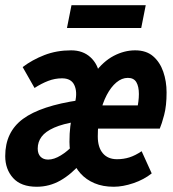

<svg xmlns="http://www.w3.org/2000/svg" viewBox="-39 -700 659 732"><path d="M101 12Q41.1 12 11 -21.3Q-19.1 -54.7 -19.1 -104.9Q-19.1 -196.9 48.9 -246.9Q116.8 -296.8 263.4 -318.1L254.1 -236.4Q200.6 -228 167.4 -213.3Q134.2 -198.6 119.5 -178.7Q104.8 -158.8 104.8 -133.6Q104.8 -113.5 115.6 -102.5Q126.3 -91.6 144.4 -91.6Q167 -91.6 193 -107.6Q219.1 -123.6 237.8 -145L272.6 -81.1Q233.1 -35.6 191.2 -11.8Q149.3 12 101 12ZM313 -209.6 314.4 -298.2H504.5L483 -280.5Q486.5 -296.9 488.5 -312.2Q490.5 -327.4 490.5 -341.6Q490.5 -370.4 480.8 -386.7Q471.1 -403.1 448.4 -403.1Q425.5 -403.1 404.8 -385.8Q384.1 -368.5 367.8 -337.5Q351.6 -306.5 342.7 -266.4Q333.8 -226.3 333.8 -179.8Q333.8 -138.4 353 -115.7Q372.2 -93 407.2 -93Q432.1 -93 454.3 -100Q476.5 -107 501 -123.5L539.4 -38.9Q509.8 -15.3 469.5 -1.6Q429.2 12 394.6 12Q353.1 12 321.4 -1.4Q289.6 -14.8 268.4 -38.3Q247.1 -61.8 236.5 -93Q225.8 -124.2 225.8 -158.9Q225.8 -192.6 229.1 -218.6Q232.4 -244.5 237.3 -266.6Q242.1 -288.8 247.5 -311.2Q256.5 -349.7 244.4 -375.6Q232.4 -401.4 197.6 -401.4Q170.3 -401.4 144.6 -391.5Q118.9 -381.6 92.7 -364.6L47.4 -444.3Q83.6 -471.8 130.2 -490Q176.8 -508.1 232.2 -508.1Q277.1 -508.1 305.9 -481.7Q334.7 -455.3 340.5 -413.5L321.6 -421.3Q354.3 -465.9 394.5 -487Q434.7 -508.1 476.3 -508.1Q518.5 -508.1 544.6 -485.7Q570.7 -463.2 583.4 -426.6Q596.1 -389.9 596.1 -347.4Q596.1 -296.7 586.8 -261.6Q577.5 -226.6 570.1 -209.6ZM216.3 -593.2 233.5 -680.1H516.6L499.4 -593.2Z"/></svg>

Font: SourceCodeVF
Style: Italic
Weight: 200
Italic angle: -11°
Monospace: yes
Designer: Paul D. Hunt, Teo Tuominen
Foundry: Adobe
Version: Version 1.026;hotconv 1.1.0;makeotfexe 2.6.0